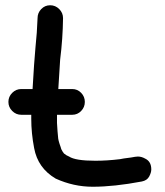

<svg xmlns="http://www.w3.org/2000/svg" viewBox="-20 -708 628 731"><path d="M197 -271V-240Q199 -204 201 -187Q201 -175 211 -148Q212 -141 218 -131.5Q224 -122 226 -122Q231 -117 243 -112Q267 -96 343 -96Q388 -96 437 -102Q451 -105 465 -106.5Q479 -108 494 -111L505 -112Q519 -112 533 -104Q556 -93 556 -63Q556 -51 548 -36Q540 -21 520 -17Q414 3 333 3Q260 3 192 -28Q124 -68 110 -144Q99 -201 99 -256V-271H61Q41 -271 26.5 -285.5Q12 -300 12 -320Q12 -340 26.5 -354.5Q41 -369 61 -369H104Q110 -474 115 -527Q121 -583 123 -639Q123 -659 137 -673.5Q151 -688 171 -688Q191 -688 205.5 -673.5Q220 -659 220 -639Q219 -560 209 -481Q205 -415 202 -369H255Q275 -369 289 -354.5Q303 -340 303 -320Q303 -300 289 -285.5Q275 -271 255 -271Z"/></svg>

Font: Bad Comic
Style: Regular
Weight: 400
Designer: GGBotNet
Foundry: f0n7
Version: 0.9